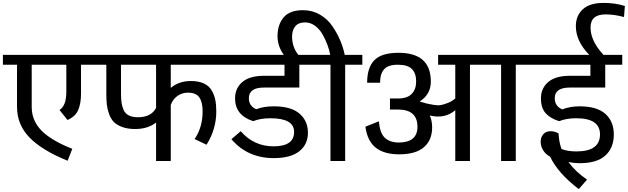

<svg xmlns="http://www.w3.org/2000/svg" viewBox="-30 -1107 4316 1320"><path d="M434 -282Q489 -306 508 -351.5Q527 -397 527 -463V-662H624V-730H-10V-662H87V-372Q87 -250 173 -161.5Q259 -73 435 -2L467 -84Q324 -140 256 -208.5Q188 -277 188 -372V-662H426V-477Q426 -379 379 -351Z M1043 0H1144V-385Q1158 -425 1190 -447.5Q1222 -470 1262 -470Q1318 -470 1340.5 -437Q1363 -404 1363 -341Q1363 -232 1308 -151L1390 -112Q1457 -219 1457 -341Q1457 -387 1450 -421Q1443 -455 1425 -486Q1407 -517 1371 -533.5Q1335 -550 1281 -550Q1201 -550 1144 -503V-662H1531V-730H604V-662H701V-462Q701 -419 704.5 -388Q708 -357 720 -323Q732 -289 753 -268Q774 -247 811 -233.5Q848 -220 899 -220Q987 -220 1043 -265ZM919 -301Q881 -301 856.5 -313Q832 -325 821 -349Q810 -373 806 -398.5Q802 -424 802 -462V-662H1043V-365Q1009 -301 919 -301Z M1784 -505H2028V-662H2145V-730H1511V-662H1926V-586H1786Q1686 -586 1636 -543Q1586 -500 1586 -431Q1586 -314 1711 -274Q1760 -294 1829 -294Q1992 -294 1992 -200Q1992 -101 1851 -101Q1715 -101 1625 -205L1561 -150Q1672 -20 1852 -20Q1968 -20 2027.5 -67Q2087 -114 2087 -194Q2087 -276 2029 -326Q1971 -376 1852 -376Q1781 -376 1732 -356Q1681 -378 1681 -432Q1681 -505 1784 -505Z M2242 -662V0H2343V-662H2461V-730H2340Q2330 -779 2309.5 -828Q2289 -877 2255.5 -926.5Q2222 -976 2169.5 -1006.5Q2117 -1037 2054 -1037Q1961 -1037 1919.5 -987Q1878 -937 1878 -859Q1878 -789 1921 -730H2021Q1978 -784 1978 -856Q1978 -899 2000 -926Q2022 -953 2067 -953Q2104 -953 2135.5 -930Q2167 -907 2187.5 -870.5Q2208 -834 2221 -799Q2234 -764 2240 -730H2125V-662Z M3100 -430Q3075 -409 3047 -398.5Q3019 -388 3000.5 -384.5Q2982 -381 2948.5 -386.5Q2915 -392 2904.5 -395Q2894 -398 2855 -409Q2932 -458 2932 -546Q2932 -744 2710 -744Q2593 -744 2543.5 -693Q2494 -642 2494 -538H2583Q2583 -600 2611 -631Q2639 -662 2704 -662Q2773 -662 2802 -632.5Q2831 -603 2831 -547Q2831 -493 2800.5 -461.5Q2770 -430 2707 -430H2651V-354H2706Q2840 -354 2840 -235Q2840 -128 2711 -127Q2648 -128 2614.5 -161Q2581 -194 2575 -273L2482 -236Q2496 -136 2554 -91Q2612 -46 2714 -46Q2828 -46 2884.5 -95Q2941 -144 2941 -231Q2941 -276 2925 -313Q3027 -288 3100 -349V0H3201V-662H3415V0H3516V-662H3634V-730H2982V-662H3100Z M4006 128Q3926 73 3878 7Q3916 15 3955 15Q4074 15 4132 -38Q4190 -91 4190 -183Q4190 -272 4132 -324Q4074 -376 3955 -376Q3888 -376 3836 -355Q3784 -376 3784 -432Q3784 -505 3887 -505H4131V-662H4248V-730H4119Q4030 -825 4030 -918Q4030 -1008 4133 -1008Q4194 -1008 4260 -990L4266 -1066Q4200 -1087 4120 -1087Q4024 -1087 3976.5 -1043Q3929 -999 3929 -927Q3929 -824 4021 -730H3614V-662H4029V-586H3889Q3789 -586 3739 -543Q3689 -500 3689 -431Q3689 -365 3721 -329Q3753 -293 3814 -274Q3863 -294 3932 -294Q4095 -294 4095 -183Q4095 -66 3933 -66Q3871 -66 3830 -83Q3813 -131 3810 -190Q3783 -205 3756 -205Q3722 -205 3704.5 -183.5Q3687 -162 3687 -133Q3687 -102 3704 -74Q3721 -46 3752 -30Q3806 84 3949 193Z"/></svg>

Font: Glegoo
Style: Bold
Weight: 700
Version: Version 2.0.1; ttfautohint (v0.9) -r 48 -G 60